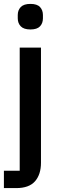

<svg xmlns="http://www.w3.org/2000/svg" viewBox="-23 -764 308 984"><path d="M78 -520H187V70Q187 130 156.5 165Q126 200 60 200H-3V111H78ZM133 -613Q99 -613 83.5 -629Q68 -645 68 -670V-687Q68 -712 83.5 -728Q99 -744 133 -744Q167 -744 182 -728Q197 -712 197 -687V-670Q197 -645 182 -629Q167 -613 133 -613Z"/></svg>

Font: IBM Plex Sans Hebrew Medm
Style: Regular
Weight: 500
Designer: Mike Abbink, Paul van der Laan, Pieter van Rosmalen, Yanek Iontef
Foundry: Bold Monday
Version: Version 1.3